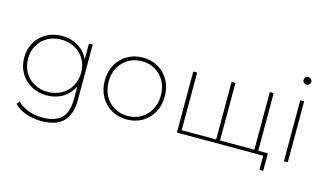

<svg xmlns="http://www.w3.org/2000/svg" viewBox="-101 -1050 2684 1577"><g transform="rotate(15 1241.0 -261.5)"><path d="M571 -519V-50Q571 76 510 136.5Q449 197 326 197Q254 197 192 175Q130 153 93 113L112 88Q152 126 206.5 146.5Q261 167 325 167Q434 167 486 115.5Q538 64 538 -46V-156Q509 -92 449 -55Q389 -18 312 -18Q239 -18 180.5 -50.5Q122 -83 88.5 -140.5Q55 -198 55 -271Q55 -344 88.5 -401.5Q122 -459 180.5 -491Q239 -523 312 -523Q389 -523 449.5 -486Q510 -449 539 -384V-519ZM539 -271Q539 -335 509.5 -385.5Q480 -436 428.5 -464Q377 -492 313 -492Q249 -492 197.5 -464Q146 -436 117 -385.5Q88 -335 88 -271Q88 -206 117 -155.5Q146 -105 197.5 -76.5Q249 -48 313 -48Q377 -48 428.5 -76.5Q480 -105 509.5 -156Q539 -207 539 -271Z M743 -260Q743 -336 776 -396Q809 -456 867.5 -489.5Q926 -523 998 -523Q1071 -523 1129 -489.5Q1187 -456 1220 -396Q1253 -336 1253 -260Q1253 -184 1220 -124Q1187 -64 1129 -30.5Q1071 3 998 3Q926 3 867.5 -30.5Q809 -64 776 -124Q743 -184 743 -260ZM1220 -260Q1220 -328 1191 -380.5Q1162 -433 1111.5 -462.5Q1061 -492 998 -492Q935 -492 884.5 -462.5Q834 -433 805 -380.5Q776 -328 776 -260Q776 -192 805 -139Q834 -86 884.5 -56.5Q935 -27 998 -27Q1061 -27 1111.5 -56.5Q1162 -86 1191 -139Q1220 -192 1220 -260Z M2110 -519V0H1426V-519H1459V-29H1752V-519H1785V-29H2077V-519ZM2192 -29V120H2160V0H2073V-29Z M2336 -519H2369V0H2336ZM2319 -687Q2319 -701 2328.5 -710.5Q2338 -720 2352 -720Q2365 -720 2375 -710.5Q2385 -701 2385 -688Q2385 -675 2375 -665Q2365 -655 2352 -655Q2339 -655 2329 -664.5Q2319 -674 2319 -687Z"/></g></svg>

Font: Montserrat Alternates ExLight
Style: Regular
Weight: 275
Designer: Julieta Ulanovsky
Foundry: Julieta Ulanovsky
Version: Version 7.200